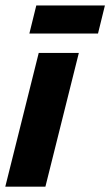

<svg xmlns="http://www.w3.org/2000/svg" viewBox="-24 -698 412 718"><path d="M-4.2 0 120.8 -500H270.8L145.8 0ZM85.8 -572.5 111.7 -677.5H368.3L342.5 -572.5Z"/></svg>

Font: Funnel Sans ExtraBold
Style: Italic
Weight: 800
Italic angle: -14.036°
Version: Version 1.000; Beta; Release 5; Build 24; ttfautohint (v1.8.